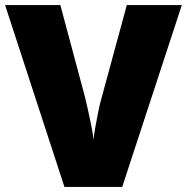

<svg xmlns="http://www.w3.org/2000/svg" viewBox="-20 -734 734 754"><path d="M694 -714 460 0H233L0 -714H217L314 -352Q319 -332 326 -300Q333 -268 339.5 -236Q346 -204 347 -184Q349 -204 354.5 -235.5Q360 -267 366.5 -298.5Q373 -330 379 -350L478 -714Z"/></svg>

Font: Noto Sans Thai Black
Style: Regular
Weight: 900
Version: Version 2.001